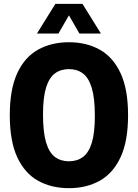

<svg xmlns="http://www.w3.org/2000/svg" viewBox="-20 -970 718 1000"><path d="M339 10Q247.5 10 178 -28.8Q108.5 -67.5 69.8 -151.2Q31 -235 31 -370Q31 -505 69.8 -588.8Q108.5 -672.5 178 -711.2Q247.5 -750 339 -750Q430.5 -750 499.8 -711.2Q569 -672.5 608 -588.8Q647 -505 647 -370Q647 -235 608 -151.2Q569 -67.5 499.8 -28.8Q430.5 10 339 10ZM339 -130Q381.5 -130 411.8 -152.2Q442 -174.5 458 -226Q474 -277.5 474 -366.5Q474 -458.5 458 -511.8Q442 -565 411.8 -587.5Q381.5 -610 339 -610Q296.5 -610 266.2 -587.8Q236 -565.5 220 -514Q204 -462.5 204 -373.5Q204 -281.5 220 -228.2Q236 -175 266.2 -152.5Q296.5 -130 339 -130ZM172.5 -795.5 268.5 -950H409.5L505.5 -795.5H393.5L339 -890L284.5 -795.5Z"/></svg>

Font: Encode Sans Condensed ExtraBold
Style: Regular
Weight: 800
Width: 3
Designer: Multiple Designers
Foundry: Impallari Type
Version: Version 3.000; ttfautohint (v1.8.3) -l 8 -r 50 -G 200 -x 14 